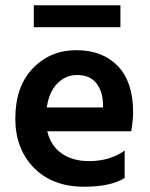

<svg xmlns="http://www.w3.org/2000/svg" viewBox="-20 -702 569 727"><path d="M436 -682V-599H108V-682ZM370 -295V-310Q368 -359 343.5 -388.5Q319 -418 272 -418Q229 -418 197.5 -386.5Q166 -355 157 -295ZM452 -132V-28Q399 5 299 5Q178 5 108 -67Q38 -139 38 -253Q38 -374 104 -443Q170 -512 269 -512Q368 -512 426 -452Q484 -392 484 -277Q484 -249 477 -205H159Q172 -150 213.5 -121Q255 -92 317 -92Q397 -92 452 -132Z"/></svg>

Font: Hind SemiBold
Style: Regular
Weight: 600
Designer: Manushi Parikh, Satya Rajpurohit
Foundry: Indian Type Foundry
Version: Version 2.001;PS 1.0;hotconv 1.0.79;makeotf.lib2.5.61930; tt